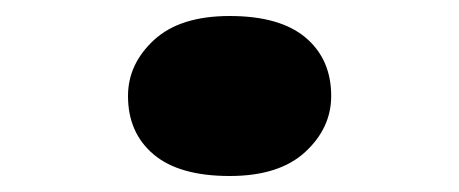

<svg xmlns="http://www.w3.org/2000/svg" viewBox="-20 -209 574 240"><path d="M267 11Q204 11 172 -16Q140 -43 140 -89Q140 -129 172.5 -159Q205 -189 267 -189Q330 -189 362 -162Q394 -135 394 -89Q394 -49 361.5 -19Q329 11 267 11Z"/></svg>

Font: Lexend Tera Black
Style: Regular
Weight: 900
Version: Version 1.007